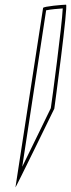

<svg xmlns="http://www.w3.org/2000/svg" viewBox="-20 -789 303 820"><path d="M46 11C45 18 212 -325 212 -325C213 -332 272 -769 262 -769C251 -769 165 -762 164 -755ZM75 -77 177 -745C196 -749 230 -752 248 -753C245 -683 202 -358 197 -327C187 -307 120 -168 75 -77Z"/></svg>

Font: Ampere
Style: OuLnIta
Weight: 400
Version: Version 1